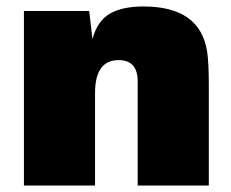

<svg xmlns="http://www.w3.org/2000/svg" viewBox="-20 -574 714 594"><path d="M424 -554Q600 -554 621 -413Q626 -379 626 -312V0H406V-322Q406 -388 347 -388Q274 -388 274 -286V0H54V-540H256L266 -453Q281 -509 319.5 -531.5Q358 -554 424 -554Z"/></svg>

Font: Nacelle Black
Style: Regular
Weight: 900
Designer: Sora Sagano
Foundry: Sora Sagano
Version: Version 1.000;FEAKit 1.0